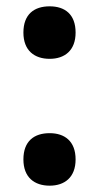

<svg xmlns="http://www.w3.org/2000/svg" viewBox="-20 -575 313 607"><path d="M54 -472C54 -415 89 -389 137 -389C184 -389 219 -415 219 -472C219 -530 185 -555 137 -555C88 -555 54 -530 54 -472ZM54 -71C54 -14 89 12 137 12C184 12 219 -14 219 -71C219 -129 184 -154 137 -154C88 -154 54 -129 54 -71Z"/></svg>

Font: Noto Sans Lao Looped SemiCondensed
Style: Bold
Weight: 700
Width: 4
Designer: Mark Frömberg, Ben Mitchell
Foundry: The Fontpad Ltd
Version: Version 1.002